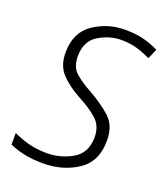

<svg xmlns="http://www.w3.org/2000/svg" viewBox="-136 -815 785 917"><g transform="rotate(20 257.0 -357.0)"><path d="M192 10Q290 10 365.5 -39.5Q441 -89 441 -196Q441 -272 397 -312Q353 -352 286 -390Q236 -417 204 -445Q172 -473 172 -528Q172 -605 227 -638.5Q282 -672 342 -672Q386 -672 422 -661.5Q458 -651 492 -634L514 -685Q477 -703 437.5 -713.5Q398 -724 342 -724Q254 -724 182.5 -675.5Q111 -627 111 -524Q111 -456 150.5 -416Q190 -376 244 -347Q310 -312 345 -279.5Q380 -247 380 -192Q380 -111 320 -76.5Q260 -42 192 -42Q137 -42 94.5 -54Q52 -66 19 -82V-23Q53 -8 93.5 1Q134 10 192 10Z"/></g></svg>

Font: Noto Sans UI Light
Style: Italic
Weight: 300
Italic angle: -12°
Designer: Monotype Design Team
Foundry: Monotype Imaging Inc.
Version: Version 1.901